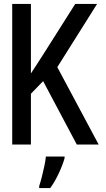

<svg xmlns="http://www.w3.org/2000/svg" viewBox="-20 -734 540 975"><path d="M42 0V-714H137V-361Q153 -385 170 -411.5Q187 -438 210 -474L362 -714H473L271 -393L481 0H370L199 -322L137 -258V0ZM179 211Q185 193 192 166Q199 139 205 110.5Q211 82 213 61H308V69Q299 102 278.5 146Q258 190 235 221H179Z"/></svg>

Font: Noto Sans Mono ExtraCondensed Medium
Style: Regular
Weight: 500
Width: 2
Designer: Monotype Design Team
Foundry: Monotype Imaging Inc.
Version: Version 2.014